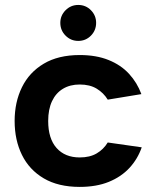

<svg xmlns="http://www.w3.org/2000/svg" viewBox="-20 -732 616 765"><path d="M409.3 -335Q392.7 -362 365.3 -378.7Q338 -395.3 297.7 -395.3Q259 -395.3 230.7 -378.2Q202.3 -361 187.2 -328.7Q172 -296.3 172 -250Q172 -179.7 205.5 -142.2Q239 -104.7 297.7 -104.7Q338 -104.7 365.3 -120.8Q392.7 -137 409.3 -164.3L544.7 -145Q528.7 -98.7 496 -63.2Q463.3 -27.7 413.8 -7.5Q364.3 12.7 297.7 12.7Q212.3 12.7 154.5 -21.3Q96.7 -55.3 67.5 -114.7Q38.3 -174 38.3 -250Q38.3 -325 67.5 -384.5Q96.7 -444 154.5 -478.3Q212.3 -512.7 297.7 -512.7Q363.7 -512.7 412.8 -492.8Q462 -473 494.3 -437.7Q526.7 -402.3 543.3 -357ZM291.7 -569Q262.3 -569 241.3 -590Q220.3 -611 220.3 -641Q220.3 -670.3 241.3 -691.3Q262.3 -712.3 291.7 -712.3Q321.7 -712.3 342.3 -691.3Q363 -670.3 363 -641Q363 -611 342.3 -590Q321.7 -569 291.7 -569Z"/></svg>

Font: Nata Sans
Style: Regular
Weight: 400
Designer: Daniel Uzquiano Cruz
Version: Version 1.001